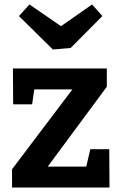

<svg xmlns="http://www.w3.org/2000/svg" viewBox="-20 -841 544 861"><path d="M470 -172 471 0H34V-82L325 -467L343 -440H100L138 -470L124 -373H39L38 -534H459V-452L166 -56L161 -94H394L358 -56L385 -172ZM393 -821 439 -769 297 -626 217 -619 65 -769 112 -821 304 -689 207 -691Z"/></svg>

Font: Bitter Thin
Style: Bold
Weight: 700
Version: Version 3.021